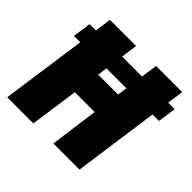

<svg xmlns="http://www.w3.org/2000/svg" viewBox="-171 -873 1049 1049"><g transform="rotate(45 354.0 -348.0)"><path d="M708 -601 693 -495H643L574 0H372L410 -281H257L217 0H15L85 -495H36L51 -601H100L113 -696H315L302 -601H456L469 -696H671L658 -601ZM433 -439 441 -495H287L279 -439Z"/></g></svg>

Font: Fira Sans Black
Style: Italic
Weight: 900
Italic angle: -8°
Designer: Carrois Corporate & Edenspiekermann AG
Foundry: Carrois Corporate GbR & Edenspiekermann AG
Version: Version 4.203